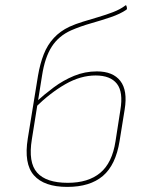

<svg xmlns="http://www.w3.org/2000/svg" viewBox="-20 -721 566 753"><path d="M244 12Q153 12 113 -33.5Q73 -79 89 -178L129 -424Q137 -471 151.5 -508Q166 -545 191 -572Q216 -599 252 -616Q276 -627 305.5 -636Q335 -645 365.5 -654Q396 -663 423.5 -673.5Q451 -684 471 -699Q473 -701 474 -700.5Q475 -700 476 -698L478 -689Q478 -685 476 -683Q451 -666 414 -653.5Q377 -641 336.5 -629.5Q296 -618 259 -602Q210 -580 183 -538Q156 -496 145 -425L105 -175Q90 -84 125.5 -44Q161 -4 246 -4Q326 -4 373 -43Q420 -82 433 -167L452 -289Q464 -360 438.5 -392.5Q413 -425 355 -425Q296 -425 236.5 -391Q177 -357 118 -299L120 -320Q154 -351 191 -378.5Q228 -406 270.5 -423.5Q313 -441 360 -441Q423 -441 452 -403.5Q481 -366 469 -292L449 -168Q434 -74 383.5 -31Q333 12 244 12Z"/></svg>

Font: Sofia Sans Hairline
Style: Italic
Weight: 1
Italic angle: -9°
Designer: Botio Nikoltchev, Ani Petrova
Foundry: lettersoup
Version: Version 4.102